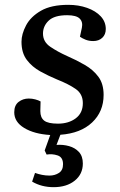

<svg xmlns="http://www.w3.org/2000/svg" viewBox="-20 -545 498 795"><path d="M202 230Q152 230 113 207L125 171Q139 176 154 179Q169 182 185 182Q207 182 224 171Q241 160 241 135Q241 106 218.5 98.5Q196 91 173 95L165 78L188 14Q122 10 80.5 -15Q39 -40 39 -80Q39 -109 57 -123Q75 -137 99 -137Q113 -137 126 -133.5Q139 -130 148 -125L147 -85Q147 -58 163 -45.5Q179 -33 220 -33Q264 -33 293.5 -55Q323 -77 323 -118Q323 -156 293.5 -176.5Q264 -197 216 -216Q180 -231 146.5 -249.5Q113 -268 91 -297Q69 -326 69 -372Q69 -404 88 -440Q107 -476 149.5 -500.5Q192 -525 263 -525Q305 -525 340.5 -512.5Q376 -500 397 -477.5Q418 -455 418 -425Q418 -402 403.5 -388.5Q389 -375 366 -375Q348 -375 333.5 -381Q319 -387 311 -393L319 -430Q324 -454 310 -468Q296 -482 258 -482Q205 -482 181.5 -459.5Q158 -437 158 -406Q158 -372 188 -351.5Q218 -331 258 -313Q297 -296 331.5 -276Q366 -256 387.5 -227Q409 -198 409 -152Q409 -83 361.5 -38Q314 7 230 13L214 55Q241 53 266 60Q291 67 307 84.5Q323 102 323 132Q323 176 289.5 203Q256 230 202 230Z"/></svg>

Font: Literata 36pt Medium
Style: Italic
Weight: 500
Italic angle: -2°
Designer: Latin by Veronika Burian and Jose Scaglione. Greek by Irene Vlachou. Cyrillic by Vera Evstafieva
Foundry: TypeTogether
Version: Version 3.002